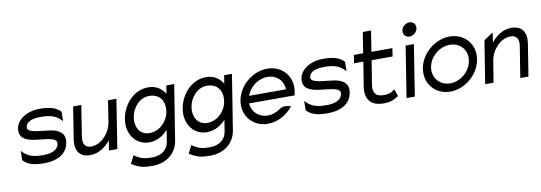

<svg xmlns="http://www.w3.org/2000/svg" viewBox="-61 -1058 4699 1669"><g transform="rotate(-10 2288.0 -223.5)"><path d="M80 -327C67 -245 125 -218 193 -206C245 -196 316 -196 361 -180C382 -173 399 -162 395 -135C386 -80 328 -60 256 -60C167 -60 120 -75 69 -130L68 -48C109 0 177 11 250 11C399 11 460 -57 472 -135C482 -199 450 -229 407 -247C349 -271 251 -264 189 -286C169 -293 153 -302 157 -327C165 -375 225 -391 290 -391C379 -391 426 -376 477 -321L478 -403C437 -451 368 -462 295 -462C176 -462 91 -399 80 -327Z M540 -148C525 -53 564 11 659 11C737 11 796 -35 839 -87L825 0H899L967 -432H893L864 -245C855 -189 827 -144 795 -113C767 -85 727 -61 679 -61C624 -61 605 -101 614 -156L657 -432H585Z M1009 -245C987 -103 1077 -9 1181 -9C1254 -9 1309 -45 1350 -90L1334 11C1323 83 1266 124 1186 124C1133 124 1089 122 1028 77L993 147C1061 193 1113 197 1175 197C1313 197 1391 111 1406 17L1484 -471H1415L1403 -399C1375 -444 1330 -482 1256 -482C1122 -482 1028 -364 1009 -245ZM1087 -245C1100 -330 1166 -407 1250 -407C1344 -407 1390 -338 1375 -245C1363 -167 1293 -88 1200 -88C1112 -88 1075 -167 1087 -245Z M1519 -245C1497 -103 1587 -9 1691 -9C1764 -9 1819 -45 1860 -90L1844 11C1833 83 1776 124 1696 124C1643 124 1599 122 1538 77L1503 147C1571 193 1623 197 1685 197C1823 197 1901 111 1916 17L1994 -471H1925L1913 -399C1885 -444 1840 -482 1766 -482C1632 -482 1538 -364 1519 -245ZM1597 -245C1610 -330 1676 -407 1760 -407C1854 -407 1900 -338 1885 -245C1873 -167 1803 -88 1710 -88C1622 -88 1585 -167 1597 -245Z M2026 -226C2005 -95 2097 11 2228 11C2314 11 2397 -35 2450 -104C2450 -104 2393 -129 2352 -99C2319 -75 2281 -60 2240 -60C2160 -60 2100 -116 2096 -192H2498L2504 -226C2525 -357 2434 -462 2303 -462C2172 -462 2047 -357 2026 -226ZM2107 -257C2134 -334 2211 -391 2292 -391C2373 -391 2431 -334 2433 -257Z M2582 -327C2569 -245 2627 -218 2695 -206C2747 -196 2818 -196 2863 -180C2884 -173 2901 -162 2897 -135C2888 -80 2830 -60 2758 -60C2669 -60 2622 -75 2571 -130L2570 -48C2611 0 2679 11 2752 11C2901 11 2962 -57 2974 -135C2984 -199 2952 -229 2909 -247C2851 -271 2753 -264 2691 -286C2671 -293 2655 -302 2659 -327C2667 -375 2727 -391 2792 -391C2881 -391 2928 -376 2979 -321L2980 -403C2939 -451 2870 -462 2797 -462C2678 -462 2593 -399 2582 -327Z M3055 -377H3137L3102 -160C3087 -50 3137 11 3247 11C3316 11 3345 -7 3382 -30L3360 -93C3328 -72 3319 -60 3259 -60C3191 -60 3165 -98 3176 -166L3210 -377H3395L3406 -449H3221L3250 -632H3177L3148 -449H3066Z M3518 -583C3513 -549 3537 -522 3571 -522C3605 -522 3637 -549 3642 -583C3647 -617 3624 -644 3590 -644C3556 -644 3523 -617 3518 -583ZM3452 0H3525L3596 -451H3523Z M3636 -226C3615 -95 3707 11 3838 11C3969 11 4093 -95 4114 -226C4135 -357 4044 -462 3913 -462C3782 -462 3657 -357 3636 -226ZM3708 -226C3723 -318 3810 -391 3902 -391C3994 -391 4057 -318 4042 -226C4027 -134 3942 -60 3850 -60C3758 -60 3693 -134 3708 -226Z M4146 0H4220L4250 -187C4259 -243 4287 -288 4319 -319C4347 -347 4387 -371 4435 -371C4490 -371 4509 -331 4500 -276L4456 0H4528L4573 -284C4588 -379 4549 -443 4454 -443C4376 -443 4318 -397 4275 -345L4288 -432L4206 -377Z"/></g></svg>

Font: Charger Sport
Style: Obl
Weight: 400
Designer: Jasper
Foundry: Cannot Into Space Fonts
Version: Version 1.1